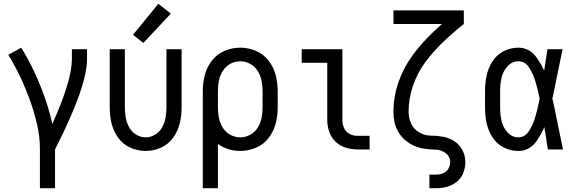

<svg xmlns="http://www.w3.org/2000/svg" viewBox="-20 -790 3040 1015"><path d="M191 205V0Q191 -67 176 -132Q161 -197 138.5 -259.5Q116 -322 87.5 -382.5Q59 -443 24 -500L92 -538Q130 -477 160.5 -412Q191 -347 215 -279.5Q239 -212 255 -142L257 -135Q360 -365 360 -477V-530H440V-477Q440 -332 271 0V205Z M738 -563 683 -606 817 -770 883 -718ZM750 8Q708 8 669 -9.5Q630 -27 605 -61.5Q580 -96 570 -137Q560 -178 560 -220V-530H640V-220Q640 -193 645 -166.5Q650 -140 663 -116.5Q676 -93 699.5 -78.5Q723 -64 750 -64Q777 -64 800.5 -78.5Q824 -93 837 -116.5Q850 -140 855 -166.5Q860 -193 860 -220V-530H940V-220Q940 -178 930 -137Q920 -96 895 -61.5Q870 -27 831 -9.5Q792 8 750 8Z M1052 205V-310Q1052 -353 1063 -394.5Q1074 -436 1100.5 -470Q1127 -504 1167 -521Q1207 -538 1250 -538Q1293 -538 1333 -521Q1373 -504 1399.5 -470Q1426 -436 1437 -394.5Q1448 -353 1448 -310V-220Q1448 -177 1437 -135.5Q1426 -94 1399.5 -60Q1373 -26 1333 -9Q1293 8 1250 8Q1207 8 1167 -9Q1148 -17 1132 -29V205ZM1250 -64Q1278 -64 1302.5 -77.5Q1327 -91 1342 -114.5Q1357 -138 1362.5 -165Q1368 -192 1368 -220V-310Q1368 -338 1362.5 -365Q1357 -392 1342 -415.5Q1327 -439 1302.5 -452.5Q1278 -466 1250 -466Q1222 -466 1197.5 -452.5Q1173 -439 1158 -415.5Q1143 -392 1137.5 -365Q1132 -338 1132 -310V-220Q1132 -192 1137.5 -165Q1143 -138 1158 -114.5Q1173 -91 1197.5 -77.5Q1222 -64 1250 -64ZM1052 -215V-219Z M1869 0Q1838 0 1807.5 -9.5Q1777 -19 1754 -41Q1731 -63 1720.5 -93.5Q1710 -124 1710 -155V-458H1575V-530H1790V-155Q1790 -133 1799 -113Q1808 -93 1827.5 -82.5Q1847 -72 1869 -72H1934V0Z M2250 205V133H2288Q2306 133 2323.5 125.5Q2341 118 2350.5 101.5Q2360 85 2360 67Q2360 38 2335.5 19.5Q2311 1 2283 1Q2254 0 2226 -3.5Q2198 -7 2172 -18Q2146 -29 2124 -47.5Q2102 -66 2087 -90.5Q2072 -115 2066 -142.5Q2060 -170 2060 -198Q2060 -278 2086 -354Q2112 -430 2159 -494.5Q2206 -559 2263 -614Q2289 -639 2316 -663H2060V-735H2432V-663Q2376 -619 2324.5 -570Q2273 -521 2230 -463.5Q2187 -406 2163.5 -338Q2140 -270 2140 -198Q2140 -166 2154 -136Q2168 -106 2197 -89.5Q2226 -73 2259 -73Q2291 -73 2323 -67Q2355 -61 2382.5 -43Q2410 -25 2425 4.5Q2440 34 2440 66Q2440 96 2429.5 123.5Q2419 151 2396 170Q2373 189 2345 197Q2317 205 2288 205Z M2720 8Q2679 8 2642 -11Q2605 -30 2583 -65Q2561 -100 2552.5 -139.5Q2544 -179 2544 -220V-310Q2544 -351 2552.5 -390.5Q2561 -430 2583 -465Q2605 -500 2642 -519Q2679 -538 2720 -538Q2782 -538 2820 -481Q2842 -449 2857 -417Q2860 -437 2863 -457L2865 -472L2867 -482L2868 -491Q2871 -511 2874 -530H2954L2952 -520L2950 -511L2946 -491L2939 -457L2937 -447L2936 -442L2934 -432L2932 -423L2930 -413L2929 -408L2927 -398L2925 -389Q2915 -337 2904 -286L2900 -269Q2903 -257 2906 -244L2910 -225L2912 -215L2917 -191L2920 -176Q2926 -149 2931 -122L2933 -112L2937 -93L2939 -83Q2943 -61 2948 -39L2950 -29L2956 0H2876Q2873 -17 2871 -34L2869 -44L2868 -53L2865 -73L2862 -92L2860 -102L2858 -118Q2842 -83 2820 -49Q2782 8 2720 8ZM2720 -64Q2756 -64 2777.5 -99Q2799 -134 2809 -169Q2819 -204 2827 -240Q2830 -254 2833 -269L2828 -291Q2820 -327 2810 -361.5Q2800 -396 2778.5 -431Q2757 -466 2720 -466Q2686 -466 2662 -438.5Q2638 -411 2631 -377.5Q2624 -344 2624 -310V-220Q2624 -186 2631 -152.5Q2638 -119 2662 -91.5Q2686 -64 2720 -64Z"/></svg>

Font: Iosevka SS01
Style: Regular
Weight: 400
Monospace: yes
Designer: Belleve Invis
Foundry: Belleve Invis
Version: 2.3.3; ttfautohint (v1.8.3)